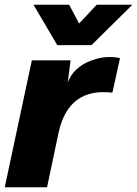

<svg xmlns="http://www.w3.org/2000/svg" viewBox="-26 -788 577 808"><path d="M431 -548Q464 -548 479 -543L447 -398Q263 -420 221 -232L172 0H-6L108 -534H271L259 -441Q273 -476 296 -496Q321 -520 360 -534Q399 -548 431 -548ZM115 -768H265L307 -689L381 -768H531L359 -598H215Z"/></svg>

Font: Nacelle Heavy
Style: Italic
Weight: 800
Italic angle: -12°
Designer: Sora Sagano
Foundry: Sora Sagano
Version: Version 1.000;FEAKit 1.0